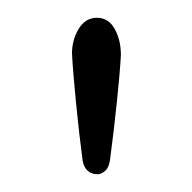

<svg xmlns="http://www.w3.org/2000/svg" viewBox="-20 -809 216 216"><path d="M73 -628Q69 -658 65.5 -693.5Q62 -729 61 -749Q61 -764 68.5 -776.5Q76 -789 89 -789Q102 -789 109 -776.5Q116 -764 116 -747Q115 -728 111.5 -694.5Q108 -661 104 -631Q103 -621 98.5 -617Q94 -613 90 -613Q76 -613 73 -628Z"/></svg>

Font: Tsukimi Rounded Light
Style: Regular
Weight: 300
Designer: Takashi Funayama
Foundry: Takashi Funayama
Version: Version 1.032; ttfautohint (v1.8.3)